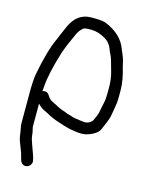

<svg xmlns="http://www.w3.org/2000/svg" viewBox="-106 -575 635 823"><g transform="rotate(15 211.0 -164.0)"><path d="M75 -149C76 -152 76 -158 77 -169C79 -206 91 -262 114 -335C118 -347 130 -376 150 -420C156 -433 163 -442 170 -448C174 -454 183 -457 196 -457H211C232 -457 253 -450 275 -437C290 -428 301 -414 307 -396C309 -390 311 -385 315 -378C319 -371 322 -362 325 -352C328 -342 332 -326 338 -306C344 -286 347 -262 347 -237V-214C347 -196 346 -181 343 -169C342 -163 339 -153 337 -140C335 -127 332 -115 328 -106C324 -97 321 -91 319 -86C317 -81 312 -77 306 -73C300 -69 292 -67 285 -67C278 -67 271 -68 265 -69C259 -70 252 -71 244 -72C236 -73 227 -75 218 -79L203 -83C198 -85 192 -88 185 -90C178 -92 170 -95 162 -99L147 -107C142 -109 138 -111 133 -114C122 -118 113 -126 106 -138C99 -150 88 -153 75 -149ZM75 -93C85 -83 95 -75 104 -71C113 -67 119 -64 124 -61C143 -50 164 -42 187 -35L202 -30C207 -29 214 -27 220 -25C226 -23 232 -22 238 -21C244 -20 251 -19 257 -18C263 -17 273 -16 285 -16C301 -16 316 -21 332 -29C348 -37 358 -47 362 -57C366 -67 371 -78 376 -90C381 -102 386 -115 388 -129C390 -143 392 -154 394 -164C396 -174 398 -190 398 -212V-237C398 -269 392 -302 381 -338C379 -346 377 -355 375 -364C373 -373 369 -382 365 -392C361 -402 357 -410 355 -416C341 -451 312 -480 266 -500C253 -506 235 -508 211 -508H196C154 -508 124 -486 104 -442C93 -416 83 -395 76 -377C59 -340 43 -285 29 -211C26 -194 24 -166 24 -128V8C24 14 25 21 27 30C29 39 30 49 32 62C34 75 39 90 46 106C53 122 58 137 61 151L64 161C66 168 70 173 76 177C82 181 88 181 95 179C102 177 106 173 110 167C114 161 115 155 113 148L111 138C109 131 107 126 105 120C103 114 99 103 93 87C87 71 83 58 82 48C81 38 80 30 78 23C76 16 75 11 75 8Z"/></g></svg>

Font: AppleStorm
Style: Rg
Weight: 400
Foundry: Cannot Into Space Fonts
Version: Version 1.01